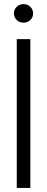

<svg xmlns="http://www.w3.org/2000/svg" viewBox="-20 -919 230 939"><path d="M62 0H128.4V-727.5H62ZM47.9 -853.5C47.9 -828.1 68.8 -808.1 95.2 -808.1C121.6 -808.1 142.1 -828.1 142.1 -853.5C142.1 -878.9 121.6 -898.9 95.2 -898.9C68.8 -898.9 47.9 -878.9 47.9 -853.5Z"/></svg>

Font: Guggenheim Sans Display Light
Style: Regular
Weight: 300
Designer: Modified by Tom Baber under direction of Pentagram Design 2023
Foundry: rsms
Version: Version 1.001;Glyphs 3.1.2 (3151)